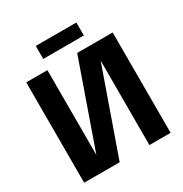

<svg xmlns="http://www.w3.org/2000/svg" viewBox="-196 -1018 1116 1168"><g transform="rotate(-30 362.0 -434.0)"><path d="M58.4 0V-705H207.2V-109.6L416.3 -705H665.6V0H516.7V-593.2L307.7 0ZM219.4 -867.9H504.6V-776.7H219.4Z"/></g></svg>

Font: TikTok Sans Light
Style: Regular
Weight: 300
Version: Version 4.000